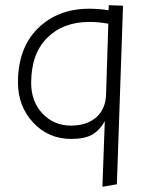

<svg xmlns="http://www.w3.org/2000/svg" viewBox="-20 -530 563 746"><path d="M401.9 -490.2Q363.3 -496.1 327.1 -496.1Q204.6 -496.1 127.2 -419.7Q49.8 -343.3 49.8 -210Q49.8 -117.2 108.9 -53.7Q168 9.8 256.8 9.8Q308.1 9.8 337.2 -6.3Q366.2 -22.5 387.2 -59.1L377.9 195.8L434.1 186L458 -507.8L402.8 -509.8ZM392.1 -163.1Q390.1 -105.5 353.5 -73.7Q316.9 -42 255.9 -42Q189.5 -42 145.3 -88.6Q101.1 -135.3 101.1 -208Q101.1 -320.8 163.1 -382.8Q225.1 -444.8 327.1 -444.8Q362.3 -444.8 400.9 -438Z"/></svg>

Font: Comic Neue Angular
Style: Regular
Weight: 400
Designer: Craig Rozynski
Foundry: Craig Rozynski
Version: Version 2.003